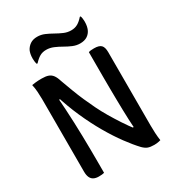

<svg xmlns="http://www.w3.org/2000/svg" viewBox="-224 -1077 1099 1213"><g transform="rotate(-30 325.0 -471.0)"><path d="M176 4Q170 6 159 7Q148 8 136 8Q115 8 100 0.5Q85 -7 77.5 -23.5Q70 -40 70 -66Q70 -131 70 -197.5Q70 -264 70 -330Q70 -396 70 -462.5Q70 -529 70 -594Q70 -619 68 -648Q66 -677 60 -703Q72 -705 83.5 -706.5Q95 -708 107 -708.5Q119 -709 132 -709Q162 -709 180 -702.5Q198 -696 210 -680Q222 -664 231 -634Q247 -590 263 -547.5Q279 -505 297 -464Q315 -423 335 -382Q355 -341 379 -300.5Q403 -260 430.5 -218Q458 -176 491 -133L451 -153H507L484 -130Q481 -169 479.5 -206.5Q478 -244 477 -282Q476 -320 475.5 -359Q475 -398 474.5 -440Q474 -482 474 -527Q474 -573 474 -616.5Q474 -660 474 -704Q481 -707 490 -708Q499 -709 514 -709Q551 -709 565.5 -694Q580 -679 580 -643Q580 -577 580 -510.5Q580 -444 580 -377Q580 -310 580 -243Q580 -176 580 -108Q580 -80 581.5 -52Q583 -24 587 3Q581 5 573.5 6.5Q566 8 558 9Q550 10 540 10Q511 10 494 3.5Q477 -3 459 -21Q424 -58 383 -113.5Q342 -169 300.5 -240.5Q259 -312 222 -395.5Q185 -479 157 -571L191 -538H141L159 -568Q163 -517 166 -465.5Q169 -414 171 -363.5Q173 -313 174 -264Q175 -215 175.5 -167.5Q176 -120 176 -74Q176 -53 176 -34Q176 -15 176 4ZM447 -879Q474 -879 494.5 -890.5Q515 -902 536 -926H542Q545 -918 546.5 -906.5Q548 -895 548 -886Q548 -866 545 -852Q542 -838 538 -829Q528 -806 507.5 -792.5Q487 -779 455 -779Q428 -779 402 -790Q376 -801 351 -815.5Q326 -830 300 -841Q274 -852 247 -852Q220 -852 200 -840.5Q180 -829 158 -805H152Q149 -813 147.5 -824.5Q146 -836 146 -845Q146 -865 149 -879Q152 -893 156 -902Q167 -924 187.5 -938Q208 -952 239 -952Q267 -952 292.5 -941Q318 -930 343.5 -915.5Q369 -901 394.5 -890Q420 -879 447 -879Z"/></g></svg>

Font: Recursive Casual Medium
Style: Regular
Weight: 500
Version: Version 1.047